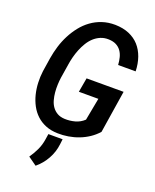

<svg xmlns="http://www.w3.org/2000/svg" viewBox="-172 -818 931 1152"><g transform="rotate(20 293.5 -242.0)"><path d="M502 -88.9Q479 -63 450.7 -44.2Q422.4 -25.4 390.6 -13.2Q358.9 -1 324.7 4.6Q290.5 10.3 256.8 9.3Q213.9 8.3 180.2 -5.4Q146.5 -19 121.6 -42.2Q96.7 -65.4 80.1 -96.4Q63.5 -127.4 54.7 -162.6Q45.9 -197.8 44.2 -235.8Q42.5 -273.9 47.4 -311L61 -398.9Q67.4 -438 79.3 -477.3Q91.3 -516.6 109.9 -552.5Q128.4 -588.4 153.1 -619.4Q177.7 -650.4 209 -673.1Q240.2 -695.8 278.1 -708.5Q315.9 -721.2 360.8 -720.7Q411.1 -719.7 449.7 -703.4Q488.3 -687 514.4 -658Q540.5 -628.9 554.7 -588.6Q568.8 -548.3 570.3 -500H458.5Q457 -525.4 451.2 -547.9Q445.3 -570.3 433.1 -587.2Q420.9 -604 401.6 -614Q382.3 -624 354 -625Q325.2 -626 301.8 -616Q278.3 -606 259.8 -588.9Q241.2 -571.8 227.3 -548.8Q213.4 -525.9 203.1 -500.5Q192.9 -475.1 186.3 -449.2Q179.7 -423.3 176.3 -399.9L162.1 -310.5Q159.2 -289.6 158.2 -265.1Q157.2 -240.7 159.4 -216.3Q161.6 -191.9 168 -168.9Q174.3 -146 187 -128.2Q199.7 -110.4 219 -99.1Q238.3 -87.9 266.6 -86.4Q300.3 -85 332.5 -93.8Q364.7 -102.5 389.6 -126L416.5 -268.6H292L308.1 -359.9H544.4ZM293.9 65.9Q288.1 116.2 263.4 160.6Q238.8 205.1 199.7 237.3L145.5 198.7Q166.5 168.5 181.4 136.5Q196.3 104.5 201.7 67.9L207 32.7H297.9Z"/></g></svg>

Font: Roboto Mono Medium
Style: Italic
Weight: 500
Designer: Google
Version: Version 2.000985; 2015; ttfautohint (v1.3)